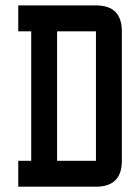

<svg xmlns="http://www.w3.org/2000/svg" viewBox="-20 -704 528 724"><path d="M48.8 0V-97.7H97.7V-585.9H48.8V-683.6H341.8Q439.5 -683.6 439.5 -585.9V-97.7Q439.5 0 341.8 0ZM341.8 -97.7V-585.9H195.3V-97.7Z"/></svg>

Font: BabelStone Runic Beorhtnoth
Style: Regular
Weight: 400
Designer: Andrew West
Foundry: BabelStone
Version: Version 7.004;November 9, 2023